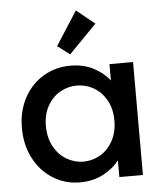

<svg xmlns="http://www.w3.org/2000/svg" viewBox="-57 -875 791 933"><g transform="rotate(-5 339.0 -408.0)"><path d="M242 -660 348 -825 437 -753 302 -615ZM37 -278Q37 -361 71.5 -425Q106 -489 165.5 -524.5Q225 -560 297 -560Q362 -560 410.5 -534.5Q459 -509 488 -471V-551H603V0H488V-82Q459 -43 409 -17Q359 9 295 9Q224 9 165 -27.5Q106 -64 71.5 -129.5Q37 -195 37 -278ZM488 -276Q488 -333 464.5 -375Q441 -417 403 -439Q365 -461 321 -461Q277 -461 239 -439.5Q201 -418 177.5 -376.5Q154 -335 154 -278Q154 -221 177.5 -178Q201 -135 239.5 -112.5Q278 -90 321 -90Q365 -90 403 -112Q441 -134 464.5 -176.5Q488 -219 488 -276Z"/></g></svg>

Font: Fz Poppins Med
Style: Regular
Weight: 500
Designer: Ninad Kale (Devanagari), Jonny Pinhorn (Latin)
Foundry: Indian Type Foundry
Version: Vit hóa bi Vntype.Com & FontZin.Com